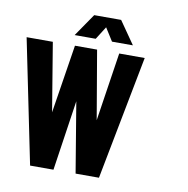

<svg xmlns="http://www.w3.org/2000/svg" viewBox="-94 -977 1046 1068"><g transform="rotate(10 429.5 -443.0)"><path d="M146 0H278L337 -397L403 0H535L670 -700H526L467 -313L401 -700H276L215 -313L151 -700H3ZM264 -758H383L429 -831L475 -758H593L504 -886H352Z"/></g></svg>

Font: Vanilla Cream Black
Style: Regular
Weight: 900
Designer: Jeremy Tribby, Jinavaṁso
Foundry: Tribby Type
Version: Version 1.422;Glyphs 3.1.2 (3151)